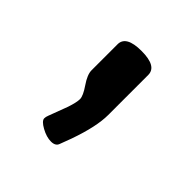

<svg xmlns="http://www.w3.org/2000/svg" viewBox="-88 -181 376 376"><g transform="rotate(45 100.5 7.5)"><path d="M143 -94V17Q143 49 125 100L116 124Q113 133 100.5 133Q88 133 73.5 125Q59 117 59 110Q59 106 61 101L76 61Q82 43 82 34Q82 25 70 7.5Q58 -10 58 -22V-94Q58 -118 100.5 -118Q143 -118 143 -94Z"/></g></svg>

Font: Offside
Style: Regular
Weight: 400
Designer: Eduardo Rodriguez Tunni
Foundry: Eduardo Rodriguez Tunni
Version: Version 1.001